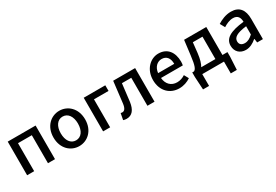

<svg xmlns="http://www.w3.org/2000/svg" viewBox="53 -1546 3915 2720"><g transform="rotate(-30 2010.0 -185.5)"><path d="M87 0H202V-458H428V0H543V-550H87Z M936 13C1072 13 1195 -92 1195 -275C1195 -458 1072 -564 936 -564C800 -564 677 -458 677 -275C677 -92 800 13 936 13ZM936 -81C850 -81 796 -158 796 -275C796 -391 850 -469 936 -469C1023 -469 1077 -391 1077 -275C1077 -158 1023 -81 936 -81Z M1330 0H1445V-458H1683V-550H1330Z M1710 13C1799 13 1851 -50 1868 -172C1880 -268 1891 -364 1902 -458H2055V0H2171V-550H1812C1798 -434 1785 -318 1771 -203C1762 -128 1737 -97 1701 -97C1691 -97 1683 -99 1675 -101L1655 4C1672 10 1688 13 1710 13Z M2573 13C2645 13 2708 -11 2759 -45L2719 -118C2679 -92 2637 -77 2588 -77C2493 -77 2427 -140 2418 -245H2775C2778 -259 2781 -281 2781 -304C2781 -459 2702 -564 2556 -564C2428 -564 2305 -453 2305 -275C2305 -93 2424 13 2573 13ZM2417 -325C2428 -421 2489 -474 2558 -474C2638 -474 2681 -419 2681 -325Z M3044 -291 3062 -458H3220V-92H2988C3013 -133 3033 -196 3044 -291ZM2952 0H3307V193H3406L3417 -18V-92H3335V-550H2972L2943 -315C2923 -144 2900 -108 2870 -92H2841V-18L2853 193H2952Z M3662 13C3728 13 3787 -20 3837 -63H3841L3850 0H3944V-331C3944 -477 3881 -564 3744 -564C3656 -564 3579 -528 3522 -492L3565 -414C3612 -444 3666 -470 3724 -470C3805 -470 3828 -414 3829 -350C3600 -325 3500 -264 3500 -146C3500 -49 3567 13 3662 13ZM3697 -78C3648 -78 3611 -100 3611 -154C3611 -216 3666 -258 3829 -277V-142C3784 -101 3745 -78 3697 -78Z"/></g></svg>

Font: Noto Sans HK Medium
Style: Regular
Weight: 500
Designer: Ryoko NISHIZUKA 西塚涼子 (kana, bopomofo & ideographs); Paul D. Hunt (Latin, Greek & Cyrillic); Sandoll Communications 산돌커뮤니
Foundry: Adobe
Version: Version 2.002;hotconv 1.0.116;makeotfexe 2.5.65601